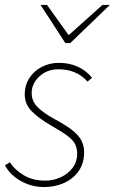

<svg xmlns="http://www.w3.org/2000/svg" viewBox="-20 -744 464 776"><path d="M158 12Q123 12 92 0.5Q61 -11 37 -31Q13 -51 0 -76L20 -88Q40 -57 76.5 -35.5Q113 -14 162 -14Q197 -14 226.5 -28Q256 -42 274 -66.5Q292 -91 292 -122Q292 -143 284.5 -159.5Q277 -176 254.5 -193.5Q232 -211 188 -236Q137 -265 108.5 -294Q80 -323 80 -362Q80 -400 99 -429Q118 -458 149.5 -474Q181 -490 218 -490Q259 -490 293 -475Q327 -460 352 -430L334 -414Q313 -438 283.5 -451Q254 -464 216 -464Q170 -464 139 -435Q108 -406 108 -368Q108 -335 132 -311Q156 -287 198 -264Q249 -237 275 -215.5Q301 -194 310.5 -173Q320 -152 320 -128Q320 -85 298.5 -53.5Q277 -22 240 -5Q203 12 158 12ZM244 -570 144 -724H170L256 -604H260L394 -724H424L264 -570Z"/></svg>

Font: Source Sans 3 ExtraLight
Style: Italic
Weight: 250
Italic angle: -11°
Designer: Paul D. Hunt
Foundry: Adobe
Version: Version 3.046;hotconv 1.0.118;makeotfexe 2.5.65603